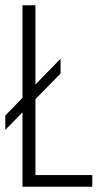

<svg xmlns="http://www.w3.org/2000/svg" viewBox="-20 -706 384 726"><path d="M65 0V-686H114V-44H329V0ZM0 -215V-269L209 -484V-428Z"/></svg>

Font: Archivo ExtraCondensed Thin
Style: Regular
Weight: 250
Width: 2
Designer: Hector Gatti
Foundry: Omnibus-Type
Version: Version 2.001